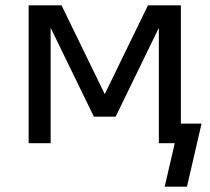

<svg xmlns="http://www.w3.org/2000/svg" viewBox="-20 -540 790 724"><path d="M601 164 639 0H579V-435L416 -100H334L171 -435V0H88V-520H212L375 -185L538 -520H662V-74H740L685 164Z"/></svg>

Font: Zed Sans Extended
Style: Regular
Weight: 400
Width: 7
Designer: Belleve Invis
Foundry: Belleve Invis
Version: Version 1.0.0; ttfautohint (v1.8.4)